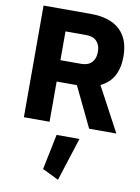

<svg xmlns="http://www.w3.org/2000/svg" viewBox="-112 -795 890 1222"><g transform="rotate(10 333.5 -184.0)"><path d="M292.5 74.7H440.4L350.6 354.5L245.6 303.2ZM233.9 0H67.9V-721.7H371.1Q496.1 -721.7 560.5 -662.6Q625 -603.5 625 -490.2Q625 -339.8 512.2 -286.6L665.5 0H489.7L364.7 -259.8H233.9ZM233.9 -584V-397.9H366.2Q412.6 -397.9 436 -422.6Q459.5 -447.3 459.5 -491.2Q459.5 -534.7 436.3 -559.3Q413.1 -584 366.2 -584Z"/></g></svg>

Font: Estedad-FD ExtraBold
Style: Regular
Weight: 800
Designer: Amin Abedi
Version: Version 7.3